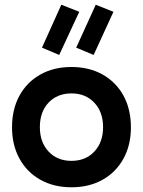

<svg xmlns="http://www.w3.org/2000/svg" viewBox="-20 -783 607 814"><path d="M283 11Q208 11 151 -21Q94 -53 62.5 -110.5Q31 -168 31 -243Q31 -320 62.5 -377.5Q94 -435 151 -467Q208 -499 283 -499Q358 -499 415 -467Q472 -435 503.5 -377.5Q535 -320 535 -243Q535 -168 503.5 -110.5Q472 -53 415 -21Q358 11 283 11ZM283 -101Q343 -101 380 -140.5Q417 -180 417 -244Q417 -308 380 -347.5Q343 -387 283 -387Q223 -387 186 -348Q149 -309 149 -244Q149 -180 186 -140.5Q223 -101 283 -101ZM231 -550 158 -581 240 -763 316 -733ZM377 -550 303 -581 386 -763 461 -733Z"/></svg>

Font: Gabarito Medium
Style: Regular
Weight: 500
Designer: Leandro Assis / Alvaro Franca / Felipe Casaprima
Foundry: Naipe Foundry
Version: Version 1.000